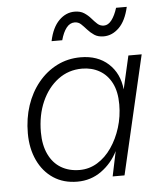

<svg xmlns="http://www.w3.org/2000/svg" viewBox="-52 -750 700 806"><g transform="rotate(-5 298.5 -347.5)"><path d="M242 9Q184 9 141.5 -19Q99 -47 75.5 -97Q52 -147 52 -211Q52 -274 70 -328Q88 -382 121.5 -423Q155 -464 200.5 -487Q246 -510 300 -510Q372 -510 417 -469Q462 -428 469 -360L501 -500H557L441 0H391L413 -105Q388 -55 343.5 -23Q299 9 242 9ZM256 -39Q296 -39 330.5 -60Q365 -81 390.5 -118Q416 -155 430.5 -201.5Q445 -248 445 -299Q445 -353 426.5 -389Q408 -425 375.5 -443.5Q343 -462 302 -462Q245 -462 201 -429Q157 -396 132 -339.5Q107 -283 107 -211Q107 -157 125.5 -118Q144 -79 177.5 -59Q211 -39 256 -39ZM512 -704Q499 -646 470 -617.5Q441 -589 405 -589Q381 -589 365.5 -599.5Q350 -610 338 -623.5Q326 -637 315 -647.5Q304 -658 288 -658Q268 -658 253.5 -639.5Q239 -621 230 -588H185Q197 -645 226 -674Q255 -703 292 -703Q316 -703 332 -692.5Q348 -682 359.5 -668.5Q371 -655 382.5 -644.5Q394 -634 410 -634Q428 -634 442.5 -653Q457 -672 467 -704Z"/></g></svg>

Font: Kantumruy Pro Light
Style: Italic
Weight: 300
Italic angle: -13°
Version: Version 1.002